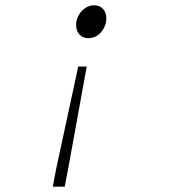

<svg xmlns="http://www.w3.org/2000/svg" viewBox="-20 -512 640 724"><path d="M307 -261 238 119 224 192H179L193 119L275 -261ZM335 -492Q356 -492 368.5 -478.5Q381 -465 381 -442Q381 -428 375.5 -414.5Q370 -401 361 -390.5Q352 -380 339.5 -374Q327 -368 314 -368Q292 -368 279.5 -382Q267 -396 267 -419Q267 -433 272.5 -446Q278 -459 287.5 -469.5Q297 -480 309 -486Q321 -492 335 -492Z"/></svg>

Font: Source Code Pro Light
Style: Italic
Weight: 300
Italic angle: -11°
Monospace: yes
Designer: Paul D. Hunt, Teo Tuominen
Foundry: Adobe Systems Incorporated
Version: Version 1.050;PS 1.000;hotconv 16.6.51;makeotf.lib2.5.65220